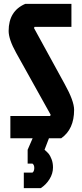

<svg xmlns="http://www.w3.org/2000/svg" viewBox="-20 -720 428 1000"><path d="M112 -700H352V-580H160L157 -574L317 -282Q366 -194 366 -148Q366 -47 299 0H235L212 60Q227 73 234 81.5Q241 90 248.5 109Q256 128 256 152Q256 184 238 213Q220 242 192 260H104V179H149Q158 173 158.5 156Q159 139 149 132H124V60L150 0H34V-116H241L244 -122L64 -445Q25 -515 25 -559Q25 -663 112 -700Z"/></svg>

Font: Jockey One
Style: Regular
Weight: 400
Designer: TypeTogether
Foundry: TypeTogether
Version: Version 1.002